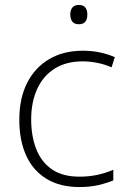

<svg xmlns="http://www.w3.org/2000/svg" viewBox="-20 -746 515 776"><path d="M301 10Q222 10 167.5 -23.5Q113 -57 85.5 -118Q58 -179 58 -262Q58 -349 90 -411.5Q122 -474 179.5 -507.5Q237 -541 315 -541Q352 -541 384.5 -534Q417 -527 444 -515L431 -474Q403 -486 373 -492Q343 -498 314 -498Q248 -498 201.5 -469Q155 -440 130.5 -387Q106 -334 106 -263Q106 -196 126.5 -143.5Q147 -91 190 -61.5Q233 -32 301 -32Q340 -32 374.5 -39.5Q409 -47 438 -60V-17Q412 -6 378 2Q344 10 301 10ZM298 -726Q317 -726 325 -715.5Q333 -705 333 -687Q333 -669 325 -658.5Q317 -648 298 -648Q281 -648 272.5 -658.5Q264 -669 264 -687Q264 -705 272.5 -715.5Q281 -726 298 -726Z"/></svg>

Font: Noto Sans Oriya ExtraLight
Style: Regular
Weight: 250
Version: Version 2.003